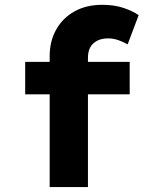

<svg xmlns="http://www.w3.org/2000/svg" viewBox="-20 -762 622 782"><path d="M182.3 0V-532.8Q182.3 -594.7 209.1 -642Q235.9 -689.3 283.9 -715.9Q331.8 -742.4 396.4 -742.4Q445.6 -742.4 483.1 -729.8Q520.6 -717.2 544.7 -700.2L499.9 -581.3Q485.5 -589.7 464.1 -597.7Q442.6 -605.7 421.1 -605.7Q393.2 -605.7 374.5 -595.5Q355.9 -585.3 347 -568Q338.2 -550.7 338.2 -527V0H261Q235.7 0 216.5 0Q197.3 0 182.3 0ZM82.6 -377.7V-510H508.2V-377.7Z"/></svg>

Font: Lexend Giga
Style: Regular
Weight: 400
Designer: Bonnie Shaver-Troup, Thomas Jockin
Foundry: Lexend
Version: Version 1.007